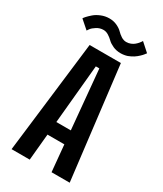

<svg xmlns="http://www.w3.org/2000/svg" viewBox="-217 -959 883 1040"><g transform="rotate(30 225.0 -439.0)"><path d="M291.5 -745Q264.5 -745 242.8 -755Q221 -765 209.2 -776.8Q197.5 -788.5 181.8 -798.5Q166 -808.5 149.5 -808.5Q127 -808.5 107.5 -796.2Q88 -784 79.5 -772L71 -759.5L18.5 -805.5Q21 -810.5 30 -820.5Q39 -830.5 55 -844.5Q71 -858.5 95.5 -868.5Q120 -878.5 146 -878.5Q173 -878.5 194.5 -868.2Q216 -858 227.8 -845.8Q239.5 -833.5 255.2 -823.2Q271 -813 287.5 -813Q302 -813 315 -818.2Q328 -823.5 336.5 -830.8Q345 -838 351.5 -845.5Q358 -853 361 -858L364 -863.5L416.5 -816.5L413.5 -813Q410.5 -809 408.2 -806Q406 -803 401 -797.5Q396 -792 391.2 -787.8Q386.5 -783.5 379.8 -777.8Q373 -772 366 -767.8Q359 -763.5 350.2 -759Q341.5 -754.5 332.8 -751.5Q324 -748.5 313.2 -746.8Q302.5 -745 291.5 -745ZM290.5 0 275 -165.5H169.5L154 0H40.5L124.5 -700H320L404 0ZM211.5 -616.5 177 -248.5H267.5L233.5 -616.5Z"/></g></svg>

Font: League Mono Condensed Medium
Style: Regular
Weight: 500
Width: 1
Designer: Tyler Finck
Foundry: The League of Moveable Type / Tyler Finck
Version: Version 2.210